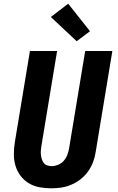

<svg xmlns="http://www.w3.org/2000/svg" viewBox="-20 -1011 640 1039"><path d="M256 8Q224 8 192.5 2Q161 -4 135 -20Q109 -36 91 -60Q73 -84 64 -113.5Q55 -143 55 -175.5Q55 -208 60 -240L142 -735H289L204 -221Q202 -208 201 -196Q200 -184 201.5 -172Q203 -160 206.5 -149Q210 -138 217 -129Q224 -120 235.5 -116Q247 -112 259 -112Q277 -112 295 -119.5Q313 -127 325.5 -141.5Q338 -156 344.5 -173.5Q351 -191 354 -209L441 -735H588L498 -190Q494 -162 484 -135Q474 -108 457 -84Q440 -60 416.5 -41.5Q393 -23 366 -11.5Q339 0 311.5 4Q284 8 256 8ZM395 -788 255 -919 349 -991 467 -842Z"/></svg>

Font: Iosevka Curly HvExObl
Style: Regular
Weight: 900
Width: 7
Italic angle: -9°
Monospace: yes
Designer: Belleve Invis
Foundry: Belleve Invis
Version: Version 11.1.0; ttfautohint (v1.8.3)